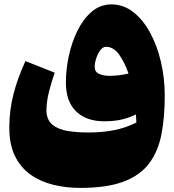

<svg xmlns="http://www.w3.org/2000/svg" viewBox="-20 -602 811 895"><path d="M748 -155.3Q748 -54.7 732.4 24.9Q716.8 104.5 674.8 160.2Q632.8 215.8 555.2 244.9Q477.5 273.9 354 273.9Q287.6 273.9 228 259.3Q168.5 244.6 122.3 211.9Q76.2 179.2 49.8 125.5Q23.4 71.8 23.4 -6.8Q23.4 -88.4 43 -163.8Q62.5 -239.3 98.6 -317.4L234.9 -263.2Q221.2 -223.1 209.7 -179.9Q198.2 -136.7 196.3 -90.8Q196.3 -43.5 224.4 -20.8Q252.4 2 297.1 8.8Q341.8 15.6 391.1 15.6Q453.6 15.6 508.8 5.4Q564 -4.9 615.7 -30.8Q615.2 -40 614.7 -49.1Q614.3 -58.1 613.3 -68.8Q586.4 -54.2 549.6 -45.4Q512.7 -36.6 466.3 -36.6Q382.3 -36.6 334.7 -82.8Q287.1 -128.9 287.1 -217.8Q287.1 -276.4 300.5 -340.1Q314 -403.8 340.8 -458.5Q367.7 -513.2 407.5 -547.4Q447.3 -581.5 500 -581.5Q555.2 -581.5 600.8 -546.1Q646.5 -510.7 679.4 -450.2Q712.4 -389.6 730.2 -313.5Q748 -237.3 748 -155.3ZM579.1 -259.3Q561 -311.5 535.2 -347.7Q509.3 -383.8 474.1 -383.8Q459.5 -383.8 447.5 -367.7Q435.5 -351.6 428.5 -329.8Q421.4 -308.1 421.4 -291Q421.4 -266.6 441.9 -257.6Q462.4 -248.5 490.7 -248.5Q513.7 -248.5 536.6 -251.5Q559.6 -254.4 579.1 -259.3Z"/></svg>

Font: Pinar Black
Style: Regular
Weight: 900
Designer: Amin Abedi
Version: Version 3.000